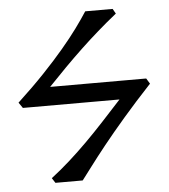

<svg xmlns="http://www.w3.org/2000/svg" viewBox="-47 -658 619 702"><g transform="rotate(-5 262.0 -307.5)"><path d="M33.7 -283.2 19.5 -303.7Q76.2 -356.4 119.1 -401.6Q162.1 -446.8 194.6 -485.4Q227.1 -523.9 250.5 -555.9Q273.9 -587.9 291.5 -615.2H392.1L402.3 -597.2Q366.2 -568.4 333 -539.3Q299.8 -510.3 267.8 -480Q235.8 -449.7 204.1 -417.7Q172.4 -385.7 139.6 -351.1H492.2L504.4 -331.1Q446.8 -269.5 401.4 -216.8Q356 -164.1 322 -121.6Q288.1 -79.1 264.9 -48.1Q241.7 -17.1 228.5 0H128.4L116.7 -18.1Q152.8 -45.9 186 -75.7Q219.2 -105.5 252 -138.2Q284.7 -170.9 318.1 -207Q351.6 -243.2 388.2 -283.2Z"/></g></svg>

Font: Gentium Plus
Style: Regular
Weight: 400
Designer: J. Victor Gaultney, Annie Olsen, Iska Routamaa
Foundry: SIL International
Version: Version 1.510